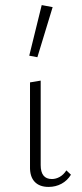

<svg xmlns="http://www.w3.org/2000/svg" viewBox="-20 -731 322 755"><path d="M95 -512 144 -711 187 -703 127 -506ZM98 -76V-407L140 -414V-82Q140 -27 184 -27Q200 -27 215 -35.5Q230 -44 241 -61L259 -44Q245 -21 222 -8.5Q199 4 171 4Q135 4 116 -16.5Q97 -37 98 -76Z"/></svg>

Font: Ysabeau Infant Light
Style: Regular
Weight: 300
Designer: Christian Thalmann (Catharsis Fonts)
Version: Version 0.003